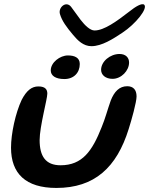

<svg xmlns="http://www.w3.org/2000/svg" viewBox="-20 -871 717 923"><path d="M419.5 -649C469.5 -649 523.5 -684 568 -713.5C632 -755.5 692.5 -831 673 -848.5C662 -857.5 631 -839 603 -816.5C541 -768.5 480.5 -724.5 434.5 -724.5C413.5 -724.5 388.5 -748.5 368 -775C352 -795.5 339 -816 321.5 -838.5C297 -869 258 -834 268.5 -802.5C278 -770.5 299.5 -741 331.5 -703C353.5 -676.5 381 -649 419.5 -649ZM521 -492C563 -492 600.5 -531 600.5 -570.5C600.5 -593 585.5 -611.5 554.5 -611.5C510 -611.5 466 -576 466 -535.5C466 -510.5 487.5 -492 521 -492ZM289.5 -491C334.5 -491 363.5 -521 363.5 -563.5C363.5 -594.5 337.5 -604.5 306.5 -604.5C268.5 -604.5 224 -571 224 -532.5C224 -508 245.5 -491 289.5 -491ZM251 32.5C434.5 32.5 541 -66 598.5 -250.5C612 -292.5 636.5 -380 636.5 -407.5C636.5 -439.5 620.5 -456.5 591.5 -456.5C554 -456.5 529.5 -431 512.5 -388C497 -344.5 485.5 -300 469 -260.5C423.5 -145 376 -76.5 271 -76.5C199 -76.5 170.5 -120.5 170.5 -197.5C170.5 -262.5 207.5 -394.5 207.5 -421C207.5 -439 199.5 -455.5 164.5 -455.5C132.5 -455.5 107.5 -436 84 -390.5C54.5 -327.5 33 -229 33 -161C33 -37 103 32.5 251 32.5Z"/></svg>

Font: Gluten
Style: Italic
Weight: 400
Italic angle: -13°
Designer: Tyler Finck
Foundry: Etcetera Type Company
Version: Version 0.920